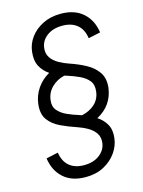

<svg xmlns="http://www.w3.org/2000/svg" viewBox="-135 -787 799 1075"><g transform="rotate(-15 265.0 -250.0)"><path d="M436 41Q431 85 403.5 123.5Q376 162 331 186Q286 210 226 210Q145 210 97.5 167Q50 124 40 52L109 37Q117 89 149 116Q181 143 234 143Q289 143 324 116Q359 89 364 49Q368 15 352 -8Q336 -31 309 -46.5Q282 -62 252 -72Q204 -88 160.5 -108.5Q117 -129 92 -163Q67 -197 74 -255Q80 -303 107 -342.5Q134 -382 178 -407Q146 -428 128 -461.5Q110 -495 116 -546Q121 -590 148 -627Q175 -664 220.5 -687Q266 -710 325 -710Q406 -710 454 -667Q502 -624 512 -552L442 -537Q435 -589 402.5 -616Q370 -643 317 -643Q262 -643 227 -616.5Q192 -590 187 -549Q183 -516 199 -492.5Q215 -469 242.5 -453.5Q270 -438 300 -428Q348 -412 391 -389Q434 -366 458.5 -330.5Q483 -295 477 -241Q464 -141 373 -92Q406 -71 424 -38.5Q442 -6 436 41ZM280 -135Q288 -132 295 -130Q340 -140 370 -167.5Q400 -195 405 -238Q410 -277 391 -300.5Q372 -324 339.5 -339Q307 -354 272 -365Q264 -368 256 -370Q212 -360 181.5 -330Q151 -300 146 -257Q141 -221 160.5 -198Q180 -175 212 -160.5Q244 -146 280 -135Z"/></g></svg>

Font: Haskoy
Style: Italic
Weight: 400
Designer: Ertekin Erdin
Foundry: Ertekin Erdin
Version: Version 2.000; ttfautohint (v1.8.4.7-5d5b)